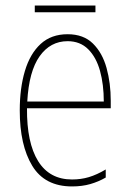

<svg xmlns="http://www.w3.org/2000/svg" viewBox="-20 -753 468 690"><path d="M223 -630Q280 -630 314 -596.5Q348 -563 363 -508.5Q378 -454 378 -391V-364H77Q76 -240 117 -174Q158 -108 239 -108Q271 -108 299.5 -116.5Q328 -125 360 -144V-115Q334 -100 304.5 -91.5Q275 -83 239 -83Q141 -83 96 -157Q51 -231 51 -356Q51 -436 69.5 -498Q88 -560 126 -595Q164 -630 223 -630ZM223 -605Q161 -605 122.5 -551Q84 -497 78 -388H353Q353 -449 339.5 -498Q326 -547 297 -576Q268 -605 223 -605ZM323 -733V-709H105V-733Z"/></svg>

Font: Noto Sans Kannada UI Condensed Thin
Style: Regular
Weight: 100
Width: 3
Designer: Jelle Bosma - Monotype Design Team
Foundry: Monotype Imaging Inc.
Version: Version 2.005; ttfautohint (v1.8.4.7-5d5b)